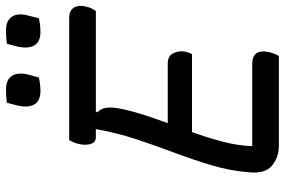

<svg xmlns="http://www.w3.org/2000/svg" viewBox="-175 -776 951 641"><g transform="rotate(-90 300.5 -455.5)"><path d="M134 0Q96 0 68 -23Q40 -46 46 -102Q51 -164 69.5 -225.5Q88 -287 111.5 -349.5Q135 -412 156.5 -477Q178 -542 190 -611H163Q145 -611 140 -629.5Q135 -648 141 -671Q144 -682 147 -688Q150 -694 153 -700H560Q587 -700 596 -683.5Q605 -667 599 -644Q595 -625 584 -611H249L246 -606Q258 -595 261 -577.5Q264 -560 258 -528Q250 -489 237 -449.5Q224 -410 210 -371H409Q435 -371 444 -351Q453 -331 448 -310Q445 -297 440 -290H180Q162 -240 148.5 -189.5Q135 -139 133 -89H407Q459 -89 447 -33Q442 -12 434 0ZM278 -908Q299 -911 322 -911Q356 -911 368.5 -890Q381 -869 371 -833L362 -801Q352 -799 341 -797.5Q330 -796 317 -796Q283 -796 271.5 -818Q260 -840 270 -878ZM475 -908Q496 -911 520 -911Q553 -911 566 -890Q579 -869 568 -833L560 -801Q550 -799 539 -797.5Q528 -796 514 -796Q480 -796 468.5 -818Q457 -840 467 -878Z"/></g></svg>

Font: Recursive Sn Csl St
Style: Italic
Weight: 400
Italic angle: -15°
Version: Version 1.079;hotconv 1.0.112;makeotfexe 2.5.65598; ttfautoh